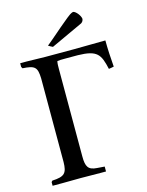

<svg xmlns="http://www.w3.org/2000/svg" viewBox="-127 -943 782 1021"><g transform="rotate(-15 263.5 -432.5)"><path d="M511 -528C507 -574 504 -631 504 -674C447 -674 391 -672 333 -672H203H172C130 -672 86 -675 35 -674V-654L40 -645C108 -641 120 -630 122 -567V-107C121 -46 107 -30 39 -27C36 -25 35 -22 33 -20V0H87C120 0 149 -1 188 -1C223 -1 261 0 295 0H327V-27L286 -30C238 -33 226 -53 226 -109V-589C226 -607 226 -622 229 -634C240 -636 254 -636 271 -636H342C449 -634 464 -607 483 -523C492 -524 501 -526 511 -528ZM416 -817C414 -835 392 -863 377 -865C365 -862 353 -853 342 -844L325 -830C283 -796 243 -759 202 -726C210 -721 218 -717 226 -713L403 -795C412 -801 415 -808 416 -817Z"/></g></svg>

Font: Sibila
Style: Regular
Weight: 400
Designer: Stefan Peev
Foundry: Context Ltd
Version: Version 1.000